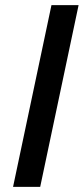

<svg xmlns="http://www.w3.org/2000/svg" viewBox="-20 -730 327 750"><path d="M31 0 181 -710H287L137 0Z"/></svg>

Font: Geist Medium
Style: Italic
Weight: 500
Italic angle: -12°
Designer: Basement.studio, Andrés Briganti, Mateo Zaragoza
Foundry: Basement.studio, Vercel, Andrés Briganti, Guido Ferreyra, Mateo Zaragoza
Version: Version 1.500; ttfautohint (v1.8.4.7-5d5b)